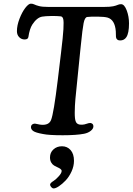

<svg xmlns="http://www.w3.org/2000/svg" viewBox="-20 -740 734 1063"><path d="M299.8 -296.9 318.4 -452.1Q328.6 -535.6 331.1 -578.1Q333.5 -620.6 330.1 -634.3Q326.7 -647.9 316.9 -649.4Q295.9 -651.9 263.2 -651.4Q230.5 -650.9 213.4 -647.9Q184.6 -643.1 159.2 -604.5Q144 -581.1 137.2 -535.6Q135.3 -521.5 116.2 -521.5Q98.6 -521.5 86.2 -534.2Q73.7 -546.9 73.7 -567.4Q73.7 -599.1 87.9 -636Q102.1 -672.9 120.1 -696.3Q138.2 -719.7 150.9 -719.7Q161.6 -719.7 170.2 -715.3Q178.7 -710.9 196.3 -706.3Q213.9 -701.7 246.1 -701.7H557.6Q589.8 -701.7 606.7 -705.3Q623.5 -709 631.6 -712.9Q639.6 -716.8 650.4 -716.8Q668.5 -716.8 681.4 -682.9Q694.3 -648.9 694.3 -610.4Q694.3 -555.7 679.2 -533.7Q667.5 -516.1 645 -516.1Q625 -516.1 622.1 -534.7Q621.6 -539.1 621.6 -549.8Q621.6 -560.5 621.1 -566.9Q616.2 -630.4 575.7 -642.6Q558.1 -647.5 520.3 -647.9Q482.4 -648.4 462.9 -646Q449.2 -644 442.9 -611.8Q436.5 -579.6 427.7 -490.7Q424.8 -463.4 423.3 -448.7L408.7 -303.7Q400.9 -230.5 397.5 -191.9Q394 -153.3 393.8 -116.7Q393.6 -80.1 399.4 -67.4Q406.7 -47.4 437 -49.8Q447.3 -50.3 460 -54.9Q472.7 -59.6 481 -59.1Q497.1 -56.2 497.1 -40.5Q497.1 -27.3 482.4 -15.6Q467.8 -3.9 445.8 0.5Q402.8 8.8 327.1 8.8Q250.5 8.8 218.3 2Q176.8 -5.4 164.1 -14.6Q151.4 -23.4 151.4 -36.6Q151.4 -44.4 156.5 -49.3Q161.6 -54.2 168.9 -55.2Q173.8 -56.2 187 -53Q200.2 -49.8 208.5 -49.3Q251 -45.9 262.7 -75.7Q277.3 -111.8 299.8 -296.9ZM257.3 282.2Q257.3 273.4 277.3 261.2Q289.6 253.4 305.4 235.8Q321.3 218.3 321.3 206.5Q321.3 200.2 314.7 195.3Q308.1 190.4 298.6 186.3Q289.1 182.1 279.5 176.5Q270 170.9 263.4 159.4Q256.8 147.9 256.8 131.8Q256.8 104.5 275.9 87.2Q294.9 69.8 323.2 69.8Q352.5 69.8 371.1 91.1Q389.6 112.3 389.6 150.4Q389.6 180.2 376 209.7Q362.3 239.3 343.5 259Q324.7 278.8 306.4 291Q288.1 303.2 277.3 303.2Q270 303.2 263.7 295.9Q257.3 288.6 257.3 282.2Z"/></svg>

Font: Cooper* Medium
Style: Italic
Weight: 500
Italic angle: -7°
Designer: Owen Earl
Foundry: indestructible type*
Version: Version 0.001